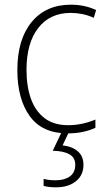

<svg xmlns="http://www.w3.org/2000/svg" viewBox="-20 -559 457 819"><path d="M269 10Q160 10 107 -63.5Q54 -137 54 -260Q54 -391 115 -465Q176 -539 282 -539Q342 -539 390 -516L380 -483Q356 -494 331 -499Q306 -504 282 -504Q193 -504 143 -439.5Q93 -375 93 -261Q93 -192 111.5 -139Q130 -86 169.5 -55.5Q209 -25 271 -25Q302 -25 331.5 -31.5Q361 -38 387 -49V-14Q364 -3 334 3.5Q304 10 269 10ZM336 144Q336 188 304 214Q272 240 219 240Q188 240 166 234V204Q187 210 218 210Q255 210 278 193.5Q301 177 301 144Q301 113 276 99Q251 85 205 84L245 0H276L247 61Q289 66 312.5 87Q336 108 336 144Z"/></svg>

Font: Noto Sans Arabic SemCond ExtLt
Style: Regular
Weight: 200
Width: 4
Designer: Monotype Design Team, Nadine Chahine, Nizar Qandah and Khaled Hosny
Foundry: Monotype Imaging Inc.
Version: Version 2.012; ttfautohint (v1.8.4.7-5d5b)